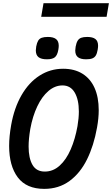

<svg xmlns="http://www.w3.org/2000/svg" viewBox="-20 -1164 700 1198"><path d="M37 -253.5Q37 -312 49.5 -383Q68.5 -490.5 114.2 -570Q160 -649.5 226.8 -692.2Q293.5 -735 374 -735Q444.5 -735 494.2 -704.2Q544 -673.5 570 -615.5Q596 -557.5 596 -476.5Q596 -426.5 585.5 -368.5Q565.5 -255.5 523 -169.5Q480.5 -83.5 413.5 -34.5Q346.5 14.5 256 14.5Q145 14.5 91 -57.2Q37 -129 37 -253.5ZM463.5 -377Q472 -427 472 -468Q472 -542.5 446 -586.8Q420 -631 370 -631Q323 -631 282.5 -596.5Q242 -562 212.8 -500.5Q183.5 -439 169 -359.5Q158.5 -296.5 158.5 -250Q158.5 -177 182.8 -135.2Q207 -93.5 259.5 -93.5Q311.5 -93.5 352.5 -130.8Q393.5 -168 421.2 -232Q449 -296 463.5 -377ZM203.5 -850Q203.5 -859 206 -874Q210.5 -897.5 218.2 -910.2Q226 -923 240.2 -928.2Q254.5 -933.5 278.5 -933.5Q313 -933.5 329.8 -920.2Q346.5 -907 346.5 -878.5Q346.5 -868.5 344 -853.5Q338 -819.5 322.5 -806.8Q307 -794 272.5 -794Q237.5 -794 220.5 -807.2Q203.5 -820.5 203.5 -850ZM449.5 -849Q449.5 -858 452 -873Q456.5 -897 464.5 -910Q472.5 -923 486.5 -928.2Q500.5 -933.5 524 -933.5Q558.5 -933.5 575.2 -920.5Q592 -907.5 592 -878.5Q592 -869 589.5 -854Q585.5 -830.5 577.8 -817.8Q570 -805 555.8 -799.5Q541.5 -794 517.5 -794Q483 -794 466.2 -807.2Q449.5 -820.5 449.5 -849ZM251.5 -1144H659.5L645 -1059H237Z"/></svg>

Font: JuliaMono SemiBoldItalic
Style: Regular
Weight: 600
Italic angle: -9°
Monospace: yes
Designer: cormullion
Foundry: corm
Version: Version 0.049; ttfautohint (v1.8.4)